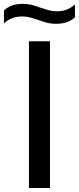

<svg xmlns="http://www.w3.org/2000/svg" viewBox="-60 -948 398 968"><path d="M86 0V-740H192V0ZM222.5 -828Q196.5 -828 174.2 -834.2Q152 -840.5 131 -848Q111.5 -854.5 92.8 -859.8Q74 -865 54 -865Q24.5 -865 2.5 -856.8Q-19.5 -848.5 -40 -830.5V-895Q-22.5 -912 0.5 -920.2Q23.5 -928.5 55.5 -928.5Q81.5 -928.5 103.8 -922.2Q126 -916 147 -908.5Q166.5 -902 185.2 -896.5Q204 -891 224 -891Q253.5 -891 275.5 -899.2Q297.5 -907.5 318 -925.5V-861Q283.5 -828 222.5 -828Z"/></svg>

Font: Encode Sans Semi Expanded Medium
Style: Regular
Weight: 500
Width: 6
Designer: Multiple Designers
Foundry: Impallari Type
Version: Version 3.000; ttfautohint (v1.8.3) -l 8 -r 50 -G 200 -x 14 